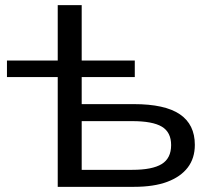

<svg xmlns="http://www.w3.org/2000/svg" viewBox="-20 -725 832 745"><path d="M204 0V-426H7V-490H204V-705H297V-490H503V-426H297V-321H499Q620 -321 678 -281.5Q736 -242 736 -163Q736 -111 708.5 -75Q681 -39 629 -19.5Q577 0 499 0ZM297 -66H493Q571 -66 607.5 -88.5Q644 -111 644 -162Q644 -212 608 -233.5Q572 -255 493 -255H297Z"/></svg>

Font: Nunito Sans 10pt Expanded
Style: Regular
Weight: 400
Width: 7
Designer: Vernon Adams
Foundry: Vernon Adams
Version: Version 3.101;gftools[0.9.27]